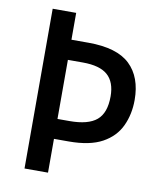

<svg xmlns="http://www.w3.org/2000/svg" viewBox="-81 -780 714 845"><g transform="rotate(10 276.0 -357.0)"><path d="M511 -381Q511 -317 486.5 -264.5Q462 -212 406.5 -181.5Q351 -151 257 -151H191V0H86V-714H191V-594H267Q395 -594 453 -538.5Q511 -483 511 -381ZM245 -240Q328 -240 366 -272Q404 -304 404 -378Q404 -442 369 -473Q334 -504 258 -504H191V-240Z"/></g></svg>

Font: Noto Sans Thai SemCond Med
Style: Regular
Weight: 500
Width: 4
Designer: Monotype Design Team
Foundry: Monotype Imaging Inc.
Version: Version 2.002; ttfautohint (v1.8.4.7-5d5b)